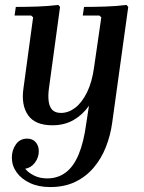

<svg xmlns="http://www.w3.org/2000/svg" viewBox="-20 -497 584 777"><path d="M183 260Q136 260 101 243.5Q66 227 47 200Q28 173 28 141Q28 110 44.5 87Q61 64 90 64Q112 64 124.5 78.5Q137 93 137 115Q137 140 121.5 161Q106 182 82 186Q95 202 118 213.5Q141 225 171 225Q214 225 246 201Q278 177 298.5 127.5Q319 78 329 3L340 -69Q315 -33 278 -11.5Q241 10 192 10Q122 10 93.5 -31Q65 -72 75 -140L114 -427L106 -434H39L44 -469Q86 -469 131 -470.5Q176 -472 216 -477L223 -469L178 -139Q174 -110 177 -87Q180 -64 192 -52Q204 -40 227 -40Q257 -40 284.5 -61Q312 -82 332.5 -124Q353 -166 361 -227L390 -427L382 -434H315L320 -469Q363 -469 407.5 -470.5Q452 -472 492 -477L499 -469L434 0Q427 51 408.5 98Q390 145 359 181.5Q328 218 284.5 239Q241 260 183 260Z"/></svg>

Font: Brygada 1918 SemiBold
Style: Italic
Weight: 600
Italic angle: -8°
Designer: Mateusz Machalski | Borys Kosmynka | Przemek Hoffer
Foundry: NIEPODLEGLA 2018
Version: Version 3.006